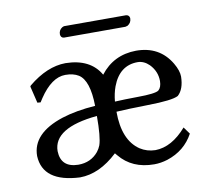

<svg xmlns="http://www.w3.org/2000/svg" viewBox="-69 -660 826 749"><g transform="rotate(-10 343.5 -286.0)"><path d="M465.8 -538.1H222.2Q210 -539.6 209 -553.2Q209 -570.3 223.1 -579.1Q227.5 -581.5 231 -582H476.1Q488.8 -580.6 490.2 -567.9Q490.2 -549.8 474.6 -540.5Q469.7 -538.6 465.8 -538.1ZM295.9 -214.8Q121.6 -198.2 121.1 -106Q123 -41 191.9 -40Q241.7 -40 271.5 -76.2Q280.3 -87.4 285.2 -100.1Q295.9 -131.3 295.9 -214.8ZM375 -257.8Q411.1 -259.8 465.8 -260.3Q534.7 -260.7 548.8 -270.5Q561.5 -281.2 562 -306.2Q562 -344.7 534.2 -373.5Q513.7 -393.6 488.8 -394Q417 -394 387.7 -316.4Q377.9 -289.6 375 -257.8ZM202.1 -394Q147.9 -394 98.6 -320.3Q93.3 -312 88.9 -305.2L76.2 -306.2L60.1 -373L63 -377Q137.7 -438.5 210.9 -439Q309.1 -437.5 348.1 -369.1Q400.9 -438 490.2 -439Q583 -439 627.9 -363.3Q646 -332.5 646 -309.1Q645 -259.3 620.1 -236.8Q596.2 -223.6 499.5 -222.2Q418 -220.7 374 -217.8Q374 -105 437.5 -62Q464.8 -44.4 498 -43.9Q563 -44.9 621.1 -111.8L641.1 -84Q607.4 -21.5 536.6 1.5Q509.8 9.8 483.9 9.8Q396.5 9.8 347.2 -50.3Q344.2 -53.7 339.8 -59.1Q267.1 9.3 189.9 9.8Q43.9 2.9 39.1 -101.1Q39.1 -190.9 163.1 -231.4Q219.7 -249.5 295.9 -254.9Q294.4 -356 254.4 -381.3Q233.9 -394 202.1 -394Z"/></g></svg>

Font: Linux Biolinum Capitals O
Style: Small Caps
Weight: 400
Designer: Philipp H. Poll
Foundry: Philipp H. Poll
Version: Version 1.0.4